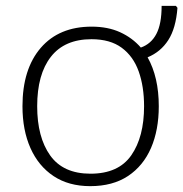

<svg xmlns="http://www.w3.org/2000/svg" viewBox="-20 -633 633 663"><path d="M528.3 -266.1Q528.3 -184.1 501.5 -122.1Q474.6 -60.1 421.9 -25.1Q369.1 9.8 291.5 9.8Q217.3 9.8 165 -24.9Q112.8 -59.6 85.2 -121.6Q57.6 -183.6 57.6 -266.1Q57.6 -394.5 120.8 -467.8Q184.1 -541 296.4 -541Q352.5 -541 394.8 -521.7Q437 -502.4 466.3 -468.8Q502 -481.4 520 -515.9Q538.1 -550.3 538.1 -612.8H587.4L592.8 -606Q587.4 -535.2 561 -494.4Q534.7 -453.6 489.7 -435.1Q528.3 -366.2 528.3 -266.1ZM108.4 -266.1Q108.4 -159.2 153.3 -96.2Q198.2 -33.2 292.5 -33.2Q389.2 -33.2 433.3 -96.7Q477.5 -160.2 477.5 -266.1Q477.5 -334 459 -386.2Q440.4 -438.5 400.4 -468Q360.4 -497.6 295.9 -497.6Q203.1 -497.6 155.8 -437Q108.4 -376.5 108.4 -266.1Z"/></svg>

Font: Open Sans Light
Style: Regular
Weight: 300
Designer: Monotype Design Team
Foundry: Monotype Imaging Inc.
Version: Version 3.000; ttfautohint (v1.8.4)